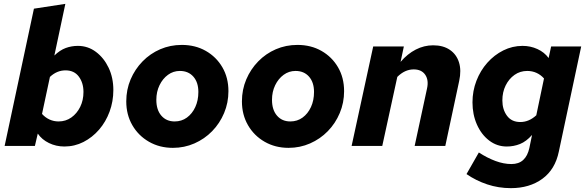

<svg xmlns="http://www.w3.org/2000/svg" viewBox="-20 -757 3040 996"><path d="M314 3Q271 3 234 -15Q197 -33 176 -64L161 0H4L156 -712L319 -737L262 -469Q291 -497 321 -508Q351 -519 384 -519Q436 -519 477.5 -488Q519 -457 543.5 -405.5Q568 -354 568 -290Q568 -231 548.5 -178Q529 -125 494 -84.5Q459 -44 413 -20.5Q367 3 314 3ZM198 -166Q215 -147 237 -137Q259 -127 284 -127Q321 -127 350 -147.5Q379 -168 396 -202.5Q413 -237 413 -280Q413 -327 389 -359.5Q365 -392 320 -392Q275 -392 239 -358Z M877 10Q808 10 753 -21.5Q698 -53 666.5 -107.5Q635 -162 635 -231Q635 -292 657.5 -345Q680 -398 719.5 -438.5Q759 -479 811 -501.5Q863 -524 923 -524Q993 -524 1047.5 -493Q1102 -462 1133.5 -408Q1165 -354 1165 -284Q1165 -224 1142.5 -170.5Q1120 -117 1080.5 -76.5Q1041 -36 988.5 -13Q936 10 877 10ZM886 -127Q922 -127 949.5 -147Q977 -167 993 -201.5Q1009 -236 1009 -280Q1009 -330 983 -359.5Q957 -389 913 -389Q879 -389 851.5 -369Q824 -349 807.5 -315Q791 -281 791 -239Q791 -187 817 -157Q843 -127 886 -127Z M1477 10Q1408 10 1353 -21.5Q1298 -53 1266.5 -107.5Q1235 -162 1235 -231Q1235 -292 1257.5 -345Q1280 -398 1319.5 -438.5Q1359 -479 1411 -501.5Q1463 -524 1523 -524Q1593 -524 1647.5 -493Q1702 -462 1733.5 -408Q1765 -354 1765 -284Q1765 -224 1742.5 -170.5Q1720 -117 1680.5 -76.5Q1641 -36 1588.5 -13Q1536 10 1477 10ZM1486 -127Q1522 -127 1549.5 -147Q1577 -167 1593 -201.5Q1609 -236 1609 -280Q1609 -330 1583 -359.5Q1557 -389 1513 -389Q1479 -389 1451.5 -369Q1424 -349 1407.5 -315Q1391 -281 1391 -239Q1391 -187 1417 -157Q1443 -127 1486 -127Z M1804 0 1916 -516H2075L2058 -436Q2094 -478 2137 -500Q2180 -522 2227 -522Q2279 -522 2313.5 -498.5Q2348 -475 2361 -433.5Q2374 -392 2362 -337L2290 0H2131L2195 -297Q2205 -341 2186 -369Q2167 -397 2126 -397Q2080 -397 2041 -358L1963 0Z M2630 219Q2566 219 2507.5 199.5Q2449 180 2400 146L2464 34Q2507 62 2550 78Q2593 94 2633 94Q2671 94 2694 73Q2717 52 2726 11L2740 -57Q2710 -23 2677.5 -10Q2645 3 2609 3Q2558 3 2517.5 -28Q2477 -59 2454 -111Q2431 -163 2431 -226Q2431 -285 2451.5 -338Q2472 -391 2508 -431.5Q2544 -472 2591 -495.5Q2638 -519 2691 -519Q2732 -519 2768 -502.5Q2804 -486 2826 -456L2839 -516H2995L2879 29Q2860 122 2793.5 170.5Q2727 219 2630 219ZM2679 -124Q2724 -124 2762 -159L2802 -350Q2785 -369 2763 -379Q2741 -389 2715 -389Q2678 -389 2649 -368.5Q2620 -348 2603 -313.5Q2586 -279 2586 -236Q2586 -189 2610 -156.5Q2634 -124 2679 -124Z"/></svg>

Font: Red Hat Mono
Style: Italic
Weight: 300
Italic angle: -12°
Monospace: yes
Designer: Pentagram, MCKL
Foundry: Pentagram, MCKL
Version: Version 1.023